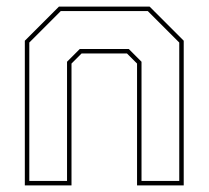

<svg xmlns="http://www.w3.org/2000/svg" viewBox="-20 -560 630 580"><path d="M55 0V-437L158 -540H432L535 -437V0H394V-368L363.5 -398.5H226.5L196 -368V0ZM68.5 -13.5H182.5V-373.5L221 -412H369L407.5 -373.5V-13.5H521.5V-431.5L426.5 -526.5H163.5L68.5 -431.5Z"/></svg>

Font: Tourney Thin Thin
Style: Regular
Weight: 250
Version: Version 1.015